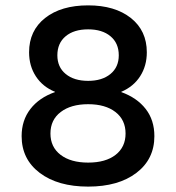

<svg xmlns="http://www.w3.org/2000/svg" viewBox="-20 -689 659 719"><path d="M310.1 -668.9Q410.2 -668.9 470 -621.6Q529.8 -574.2 529.8 -493.2Q529.8 -442.4 504.9 -403.6Q480 -364.7 434.1 -345.2V-344.2Q493.2 -322.8 525.6 -281Q558.1 -239.3 558.1 -179.2Q558.1 -92.8 490.7 -41.5Q423.3 9.8 310.1 9.8Q196.8 9.8 128.9 -41.5Q61 -92.8 61 -179.2Q61 -238.3 93.8 -280.8Q126.5 -323.2 186 -344.2V-345.2Q140.1 -363.8 114.5 -402.8Q88.9 -441.9 88.9 -493.2Q88.9 -574.2 148.9 -621.6Q209 -668.9 310.1 -668.9ZM310.1 -579.1Q256.8 -579.1 225.8 -553.2Q194.8 -527.3 194.8 -481.9Q194.8 -437.5 226.1 -411.9Q257.3 -386.2 310.1 -386.2Q362.3 -386.2 393.6 -411.9Q424.8 -437.5 424.8 -481.9Q424.8 -527.3 393.8 -553.2Q362.8 -579.1 310.1 -579.1ZM310.1 -80.1Q375.5 -80.1 412.8 -109.1Q450.2 -138.2 450.2 -189Q450.2 -240.2 412.4 -269.5Q374.5 -298.8 310.1 -298.8Q245.6 -298.8 207.3 -269.5Q168.9 -240.2 168.9 -189Q168.9 -138.2 207 -109.1Q245.1 -80.1 310.1 -80.1Z"/></svg>

Font: Work Sans Medium
Style: Regular
Weight: 500
Designer: Wei Huang
Foundry: Wei Huang
Version: Version 2.012